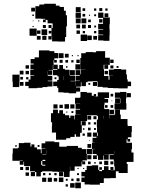

<svg xmlns="http://www.w3.org/2000/svg" viewBox="-20 -977 755 1021"><path d="M221 -877H197V-878H168V-944H189V-953H215V-957H277V-947H297V-940H320V-920H330V-896H336V-836H331V-832H332V-780H326V-756H286V-757H257V-784H255V-767H237V-785H254V-828H260V-849H259V-853H233V-871H223V-859H209V-873H221ZM383 -939H409V-913H383ZM146 -936H166V-916H146ZM508 -934H524V-918H508ZM419 -933H433V-919H419ZM480 -932H492V-920H480ZM540 -932H552V-920H540ZM382 -910H410V-882H382ZM562 -760H530V-762H502V-790H529V-793H503V-819H529V-822H502V-850H528V-882H502V-910H530V-884H564V-848H562V-823H563V-789H562ZM536 -906H556V-886H536ZM419 -903H433V-889H419ZM481 -901H491V-891H481ZM152 -900H160V-892H152ZM453 -899H459V-893H453ZM383 -879H409V-853H383ZM413 -879H439V-853H413ZM507 -857V-875H525V-857ZM449 -873H463V-859H449ZM183 -863V-869H189V-863ZM154 -864V-868H158V-864ZM386 -846H406V-826H386ZM416 -846H436V-826H416ZM208 -828V-844H224V-828ZM238 -828V-844H254V-828ZM448 -844H464V-828H448ZM491 -831H481V-841H491ZM159 -833H153V-839H159ZM137 -825H175V-787H137ZM201 -821H231V-791H201ZM195 -797H177V-815H195ZM387 -815H405V-797H387ZM239 -799V-813H253V-799ZM432 -812V-800H420V-812ZM480 -812H492V-800H480ZM409 -793H443V-759H409ZM444 -788H468V-764H444ZM227 -787V-765H205V-787ZM196 -766H176V-786H196ZM476 -786H496V-766H476ZM178 -508H132V-520H114V-542H132V-554H142V-574H162V-577H141V-605H159V-608H142V-634H159V-639H143V-663H164V-672H187V-709H243V-705H269V-695H289V-667H269V-658H282V-644H268V-657H265V-633H287V-611H295V-631H315V-611H325V-606H350V-577H351V-575H379V-547H355V-545H379V-521H380V-546H404V-548H382V-574H404V-578H382V-604H408V-582H411V-605H434V-606H410V-633H409V-607H381V-635H407V-669H412V-694H436V-700H474V-699H491V-705H539V-670H564V-632H531V-609H533V-573H557V-553H562V-574H582V-575H559V-607H586V-610H624V-607H651V-581H655V-555H659V-543H677V-519H659V-507H611V-508H582V-509H553V-512H526V-515H499V-543H497V-546H472V-544H446V-540H437V-519H413V-540H410V-516H385V-512H406V-490H385V-481H345V-484H318V-486H290V-510H284V-519H263V-543H284V-552H292V-571H285V-577H261V-605H285V-609H263V-631H261V-605H238V-603H257V-579H234V-574H258V-548H234V-545H259V-517H232V-514H206V-510H178ZM292 -694H318V-668H292ZM325 -691H345V-671H325ZM362 -684H368V-678H362ZM392 -678V-684H398V-678ZM404 -642H386V-660H404ZM566 -660H584V-642H566ZM313 -659V-643H297V-659ZM328 -658H342V-644H328ZM359 -657H371V-645H359ZM535 -631H555V-611H535ZM116 -630H134V-612H116ZM583 -629V-613H567V-629ZM600 -626H610V-616H600ZM339 -625V-617H331V-625ZM352 -604H378V-578H352ZM85 -601H105V-581H85ZM116 -600H134V-582H116ZM554 -600V-582H536V-600ZM233 -598H232V-580H233ZM82 -514H48V-542H46V-580H84V-542H82ZM319 -571H318V-552H319ZM102 -568V-554H88V-568ZM131 -567V-555H119V-567ZM270 -556V-566H280V-556ZM496 -542V-520H474V-542ZM85 -541H105V-521H85ZM460 -536V-526H450V-536ZM690 -166V-116H654V-105H659V-57H611V-66H596V-30H567V-29H532V-4H511V5H459V4H430V-9H413V-33H430V-39H413V-63H433V-73H441V-95H468V-98H502V-74H508V-67H523V-73H533V-93H557V-73H567V-72H590V-93H587V-121H585V-129H563V-153H585V-156H561V-155H536V-154H558V-128H532V-150H529V-127H501V-150H495V-131H475V-151H494V-158H472V-184H485V-185H469V-217H485V-218H472V-244H493V-250H474V-272H496V-253H500V-272H496V-301H495V-341H501V-361H495V-364H443V-333H410V-311H414V-332H436V-310H415V-271H406V-250H384V-263H377V-249H354V-242H332V-234H278V-272H256V-310H257V-327H251V-375H262V-394H288V-375H295V-391H315V-372H326V-364H348V-350H354V-362H376V-342H379V-367H407V-368H382V-394H406V-398H382V-424H406V-425H379V-457H406V-460H408V-488H442V-484H468V-468H479V-477H491V-465H482V-464H500V-486H560V-456H536V-451H555V-431H536V-420H534V-401H535V-397H561V-365H560V-346H561V-365H588V-368H592V-394H618V-368H622V-344H658V-315H659V-307H681V-275H679V-247H660V-238H672V-224H658V-236H653V-218H682V-184H679V-166ZM650 -428H652V-394H618V-395H589V-427H618V-428H620V-454H618V-457H591V-485H618V-488H652V-454H650ZM676 -460H654V-482H676ZM568 -478H582V-464H568ZM592 -428V-454H618V-428ZM577 -443V-439H573V-443ZM323 -423H347V-399H323ZM286 -400H264V-422H286ZM354 -422H376V-400H354ZM314 -420V-402H296V-420ZM552 -418V-404H538V-418ZM582 -404H568V-418H582ZM587 -369H563V-393H587ZM370 -386V-376H360V-386ZM338 -384V-378H332V-384ZM445 -361H465V-341H445ZM530 -346V-361H529V-346ZM477 -359H493V-343H477ZM449 -315V-327H461V-315ZM479 -327H491V-315H479ZM462 -284H448V-298H462ZM490 -296V-286H480V-296ZM421 -287V-295H429V-287ZM466 -250H444V-272H466ZM431 -255H419V-267H431ZM453 -229V-233H457V-229ZM438 -158H441V-185H469V-157H442V-124H419V-119H433V-103H417V-117H414V-92H377V-69H353V-90H352V-64H350V-36H320V-63H287V-64H258V-66H204V-62H197V-39H173V-62H166V-66H140V-93H137V-94H108V-117H105V-101H85V-121H101V-123H84V-122H46V-160H48V-188H75V-191H80V-216H108V-218H142V-197H147V-209H163V-193H177V-183H197V-162H201V-185H221V-187H201V-215H221V-225H269V-221H295V-197H335V-201H395V-191H415V-184H438ZM465 -191H445V-211H465ZM190 -206V-196H180V-206ZM69 -205V-197H61V-205ZM229 -160H230V-177H229ZM591 -161V-172H590V-161ZM206 -155H226V-157H206ZM444 -152H466V-130H444ZM221 -127H206V-121H221ZM534 -100V-122H556V-100ZM199 -120V-100H204V-96H221V-101H205V-120ZM567 -119H583V-103H567ZM462 -118V-104H448V-118ZM508 -118H522V-104H508ZM481 -107V-115H489V-107ZM134 -72H116V-90H134ZM103 -73H87V-89H103ZM567 -89H583V-73H567ZM508 -88H522V-74H508ZM392 -78V-84H398V-78ZM422 -78V-84H428V-78ZM166 -40H144V-62H166ZM294 -40V-62H316V-40ZM134 -42H116V-60H134ZM209 -45V-57H221V-45ZM269 -45V-57H281V-45ZM240 -46V-56H250V-46ZM400 -46H390V-56H400ZM317 -9H293V-33H317ZM226 -10H204V-32H226ZM256 -10H234V-32H256ZM284 -12H266V-30H284ZM403 -13H387V-29H403ZM359 -15V-27H371V-15ZM330 -16V-26H340V-16ZM410 24H380V-6H410ZM377 21H353V-3H377ZM341 15H329V3H341Z"/></svg>

Font: Rubik-Storm
Style: Regular
Weight: 400
Designer: NaN (generative design), Hubert & Fischer (Rubik source font outlines)
Foundry: NaN, Hubert & Fischer
Version: Version 1.000